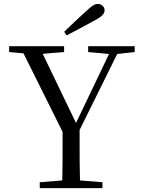

<svg xmlns="http://www.w3.org/2000/svg" viewBox="-20 -965 727 985"><path d="M309.3 -802 321.9 -783.2C368.8 -807.6 415.8 -833.2 461.9 -858.2C503.6 -879.4 516.6 -895.5 516.6 -912.4C516.6 -929.7 501.8 -944.8 482.2 -944.8C465.1 -944.8 450.4 -934.4 419.6 -905.7C383.9 -874 346.9 -837.9 309.3 -802ZM184 0H505.5V-30.1L357.5 -42.1H331.2L184 -30.1ZM298.2 0H391.1C388.3 -101.8 388.3 -153.9 388.3 -322.5H301.2C301.2 -153.5 301.2 -100.8 298.2 0ZM316.7 -257.1H368.1L601 -728H558.5L363 -319.6L357.4 -306.3H383.4L180.4 -728H82.2ZM26.8 -698 149.5 -686.9H175.2L308.9 -698V-728H26.8ZM432.3 -698 551 -686.9H570.5L671.1 -698V-728H432.3Z"/></svg>

Font: Source Han Serif TW VF
Style: Regular
Weight: 250
Designer: Ryoko NISHIZUKA 西塚涼子 (kana & ideographs); Frank Grießhammer (Latin, Greek & Cyrillic); Wenlong ZHANG 张文龙 (bopomofo); San
Foundry: Adobe
Version: Version 2.002;hotconv 1.1.0;makeotfexe 2.6.0